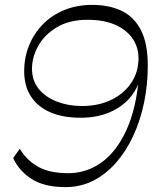

<svg xmlns="http://www.w3.org/2000/svg" viewBox="-20 -758 639 786"><path d="M248 8Q162 8 110 -25Q58 -58 34 -111L61 -149Q88 -103 135 -76Q182 -49 260 -49Q334 -49 395.5 -93Q457 -137 497.5 -225.5Q538 -314 549 -445L556 -448Q547 -401 515 -361.5Q483 -322 430.5 -299Q378 -276 309 -276Q237 -276 185.5 -298.5Q134 -321 106.5 -363.5Q79 -406 79 -466Q79 -523 99 -572Q119 -621 155.5 -658.5Q192 -696 243.5 -717Q295 -738 358 -738Q426 -738 477 -714Q528 -690 556.5 -635.5Q585 -581 585 -489Q585 -412 570 -339Q555 -266 526 -203Q497 -140 455.5 -92.5Q414 -45 362 -18.5Q310 8 248 8ZM315 -324Q383 -324 435 -349Q487 -374 517 -418.5Q547 -463 547 -519Q547 -565 522.5 -600.5Q498 -636 451.5 -656.5Q405 -677 338 -677Q264 -677 213 -646.5Q162 -616 136.5 -570Q111 -524 111 -477Q111 -427 139.5 -393Q168 -359 214.5 -341.5Q261 -324 315 -324Z"/></svg>

Font: Savate ExtraLight
Style: Italic
Weight: 200
Italic angle: -11°
Designer: Max Esnée
Foundry: Plomb Type
Version: Version 2.000